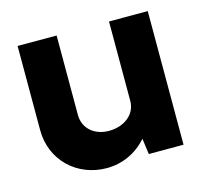

<svg xmlns="http://www.w3.org/2000/svg" viewBox="-80 -592 749 694"><g transform="rotate(-15 294.0 -245.0)"><path d="M528 -500H383V-203C383 -151 337 -118 281 -118C228 -118 187 -151 187 -203V-500H41V-185C41 -72 128 10 239 10C299 10 352 -16 390 -59L398 0H528Z"/></g></svg>

Font: Oakes Bold
Style: Regular
Weight: 700
Designer: Samuel Oakes
Foundry: Samuel Oakes
Version: Version 1.003;PS 001.003;hotconv 1.0.88;makeotf.lib2.5.64775